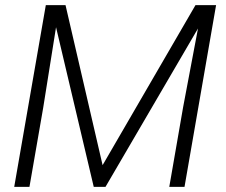

<svg xmlns="http://www.w3.org/2000/svg" viewBox="-20 -731 884 751"><path d="M35.6 0ZM236.3 -710.9 381.3 -85 744.6 -710.9H825.2L701.7 0H642.1L696.3 -312L754.4 -619.6L392.6 0H346.7L199.2 -624.5L148.9 -309.1L95.2 0H35.6L159.2 -710.9Z"/></svg>

Font: Roboto Light
Style: Italic
Weight: 300
Italic angle: -12°
Designer: Google
Version: Version 2.134; 2016; ttfautohint (v1.6)